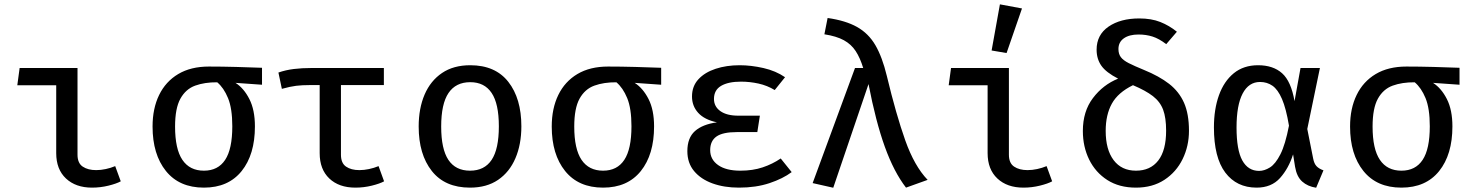

<svg xmlns="http://www.w3.org/2000/svg" viewBox="-20 -855 6809 888"><path d="M240 -460.5H60L70.8 -540.5H338.5V-139.5Q338.5 -100.5 362.6 -84.4Q386.7 -68.2 424.6 -68.2Q446.2 -68.2 469 -73.1Q491.8 -77.9 512.8 -86.7L538.5 -16.4Q519 -5.6 481.8 3.6Q444.6 12.8 405.6 12.8Q330.3 12.8 285.1 -29.5Q240 -71.8 240 -146.7Z M946.2 -547.2Q1005.1 -547.2 1072.6 -545.4Q1140 -543.6 1191.8 -541.5V-463.1L1069.2 -471.8Q1107.7 -447.2 1133.3 -396.9Q1159 -346.7 1159 -270.3Q1159 -140 1097.4 -63.6Q1035.9 12.8 923.1 12.8Q809.2 12.8 747.4 -64.1Q685.6 -141 685.6 -269.7Q685.6 -353.3 715.9 -415.6Q746.2 -477.9 804.4 -512.6Q862.6 -547.2 946.2 -547.2ZM789.7 -269.7Q789.7 -165.6 823.6 -115.6Q857.4 -65.6 923.1 -65.6Q988.2 -65.6 1021.3 -115.6Q1054.4 -165.6 1054.4 -270.8Q1054.4 -353.3 1034.6 -401.3Q1014.9 -449.2 984.6 -474.4Q926.7 -474.9 882.8 -459Q839 -443.1 814.4 -398.7Q789.7 -354.4 789.7 -269.7Z M1755.4 -540.5V-461.5H1556.9V-139.5Q1556.9 -100.5 1580.5 -84.4Q1604.1 -68.2 1642.1 -68.2Q1663.6 -68.2 1686.7 -73.1Q1709.7 -77.9 1730.8 -86.7L1756.4 -16.4Q1736.9 -5.6 1699.7 3.6Q1662.6 12.8 1623.6 12.8Q1547.7 12.8 1503.1 -29.5Q1458.5 -71.8 1458.5 -146.7V-461.5H1412.3Q1376.9 -461.5 1349.7 -458.2Q1322.6 -454.9 1283.6 -444.1L1267.7 -519.5Q1301.5 -531.3 1339 -535.9Q1376.4 -540.5 1421.5 -540.5Z M2154.9 -553.3Q2270.8 -553.3 2331 -476.4Q2391.3 -399.5 2391.3 -270.8Q2391.3 -187.2 2363.8 -123.1Q2336.4 -59 2283.6 -23.1Q2230.8 12.8 2153.8 12.8Q2037.9 12.8 1977.2 -64.1Q1916.4 -141 1916.4 -269.7Q1916.4 -353.8 1943.8 -417.7Q1971.3 -481.5 2024.4 -517.4Q2077.4 -553.3 2154.9 -553.3ZM2154.9 -474.9Q2088.2 -474.9 2054.4 -424.9Q2020.5 -374.9 2020.5 -269.7Q2020.5 -165.6 2053.8 -115.6Q2087.2 -65.6 2153.8 -65.6Q2220.5 -65.6 2253.8 -115.6Q2287.2 -165.6 2287.2 -270.8Q2287.2 -375.4 2253.8 -425.1Q2220.5 -474.9 2154.9 -474.9Z M2792.3 -547.2Q2851.3 -547.2 2918.7 -545.4Q2986.2 -543.6 3037.9 -541.5V-463.1L2915.4 -471.8Q2953.8 -447.2 2979.5 -396.9Q3005.1 -346.7 3005.1 -270.3Q3005.1 -140 2943.6 -63.6Q2882.1 12.8 2769.2 12.8Q2655.4 12.8 2593.6 -64.1Q2531.8 -141 2531.8 -269.7Q2531.8 -353.3 2562.1 -415.6Q2592.3 -477.9 2650.5 -512.6Q2708.7 -547.2 2792.3 -547.2ZM2635.9 -269.7Q2635.9 -165.6 2669.7 -115.6Q2703.6 -65.6 2769.2 -65.6Q2834.4 -65.6 2867.4 -115.6Q2900.5 -165.6 2900.5 -270.8Q2900.5 -353.3 2880.8 -401.3Q2861 -449.2 2830.8 -474.4Q2772.8 -474.9 2729 -459Q2685.1 -443.1 2660.5 -398.7Q2635.9 -354.4 2635.9 -269.7Z M3482.6 -244.1H3388.7Q3322.6 -244.1 3293.6 -223.6Q3264.6 -203.1 3264.6 -160.5Q3264.6 -117.4 3301.3 -91.5Q3337.9 -65.6 3404.1 -65.6Q3461.5 -65.6 3507.4 -81Q3553.3 -96.4 3590.8 -122.1L3641.5 -59Q3601 -28.7 3538.7 -7.9Q3476.4 12.8 3397.9 12.8Q3329.2 12.8 3275.4 -6.7Q3221.5 -26.2 3190.3 -63.6Q3159 -101 3159 -155.9Q3159 -217.4 3194.1 -248.7Q3229.2 -280 3295.9 -289.2Q3237.9 -301.5 3209.2 -333.1Q3180.5 -364.6 3180.5 -408.7Q3180.5 -456.4 3210.3 -488.5Q3240 -520.5 3290 -536.9Q3340 -553.3 3401 -553.3Q3453.8 -553.3 3511 -540.3Q3568.2 -527.2 3610.8 -497.9L3563.1 -438.5Q3528.7 -459.5 3488.2 -468.5Q3447.7 -477.4 3407.2 -477.4Q3348.2 -477.4 3315.1 -457.9Q3282.1 -438.5 3282.1 -397.4Q3282.1 -362.1 3311.8 -341Q3341.5 -320 3394.9 -320H3494.4Z M3934.4 -540.5H3972.3Q3957.9 -587.7 3937.4 -619Q3916.9 -650.3 3882.8 -669Q3848.7 -687.7 3792.8 -696.4L3807.7 -771.8Q3890.8 -760 3943.8 -730.3Q3996.9 -700.5 4028.7 -645.9Q4060.5 -591.3 4081.5 -504.1Q4124.6 -324.6 4166.9 -205.6Q4209.2 -86.7 4270.3 -23.1L4170.3 12.8Q4114.4 -59.5 4072.3 -176.2Q4030.3 -292.8 3996.9 -466.2L3833.8 13.3L3738.5 -8.2Z M4547.7 -460.5H4367.7L4378.5 -540.5H4646.2V-139.5Q4646.2 -100.5 4670.3 -84.4Q4694.4 -68.2 4732.3 -68.2Q4753.8 -68.2 4776.7 -73.1Q4799.5 -77.9 4820.5 -86.7L4846.2 -16.4Q4826.7 -5.6 4789.5 3.6Q4752.3 12.8 4713.3 12.8Q4637.9 12.8 4592.8 -29.5Q4547.7 -71.8 4547.7 -146.7ZM4604.6 -834.9 4706.7 -815.9 4635.4 -609.7 4566.2 -621.5Z M5249.2 -769.7Q5305.1 -769.7 5346.4 -753.3Q5387.7 -736.9 5423.1 -708.2L5373.8 -650.8Q5340.5 -676.4 5310.5 -685.9Q5280.5 -695.4 5245.6 -695.4Q5202.6 -695.4 5177.7 -677.7Q5152.8 -660 5152.8 -628.2Q5152.8 -605.6 5163.8 -590.8Q5174.9 -575.9 5200.8 -562.8Q5226.7 -549.7 5270.3 -531.8Q5341 -503.1 5387.2 -467.2Q5433.3 -431.3 5456.2 -379.5Q5479 -327.7 5479 -250.3Q5479 -179.5 5449.7 -119.5Q5420.5 -59.5 5365.4 -23.3Q5310.3 12.8 5233.8 12.8Q5156.4 12.8 5101.5 -22.3Q5046.7 -57.4 5017.4 -116.9Q4988.2 -176.4 4988.2 -249.2Q4988.2 -340 5034.9 -401.5Q5081.5 -463.1 5151.3 -491.3Q5095.4 -520 5073.6 -551.3Q5051.8 -582.6 5051.8 -625.1Q5051.8 -693.8 5106.9 -731.8Q5162.1 -769.7 5249.2 -769.7ZM5220 -461Q5150.8 -427.2 5122.3 -375.6Q5093.8 -324.1 5093.8 -249.7Q5093.8 -163.1 5130.5 -114.4Q5167.2 -65.6 5233.8 -65.6Q5300.5 -65.6 5336.9 -112.6Q5373.3 -159.5 5373.3 -250.8Q5373.3 -310.3 5359.5 -347.4Q5345.6 -384.6 5312.1 -410.5Q5278.5 -436.4 5220 -461Z M5798.5 -553.3Q5868.2 -553.3 5909.7 -516.2Q5951.3 -479 5967.2 -387.2L5994.9 -540.5H6084.6L6026.2 -258.5L6053.3 -122.1Q6057.9 -97.9 6069.2 -86.2Q6080.5 -74.4 6101 -67.2L6067.2 13.3Q6027.7 7.2 6002.6 -15.4Q5977.4 -37.9 5969.7 -83.6L5960.5 -141Q5940 -76.4 5900.3 -31.8Q5860.5 12.8 5791.8 12.8Q5699.5 12.8 5646.9 -56.9Q5594.4 -126.7 5594.4 -265.6Q5594.4 -349.7 5617.7 -414.6Q5641 -479.5 5686.4 -516.4Q5731.8 -553.3 5798.5 -553.3ZM5807.7 -475.9Q5755.4 -475.9 5727.2 -422.3Q5699 -368.7 5699 -265.6Q5699 -161.5 5725.6 -113.1Q5752.3 -64.6 5803.6 -64.6Q5827.7 -64.6 5853.3 -80.5Q5879 -96.4 5901.8 -141.3Q5924.6 -186.2 5941.5 -273.8Q5928.2 -353.3 5909.2 -397.2Q5890.3 -441 5865.1 -458.5Q5840 -475.9 5807.7 -475.9Z M6484.6 -547.2Q6543.6 -547.2 6611 -545.4Q6678.5 -543.6 6730.3 -541.5V-463.1L6607.7 -471.8Q6646.2 -447.2 6671.8 -396.9Q6697.4 -346.7 6697.4 -270.3Q6697.4 -140 6635.9 -63.6Q6574.4 12.8 6461.5 12.8Q6347.7 12.8 6285.9 -64.1Q6224.1 -141 6224.1 -269.7Q6224.1 -353.3 6254.4 -415.6Q6284.6 -477.9 6342.8 -512.6Q6401 -547.2 6484.6 -547.2ZM6328.2 -269.7Q6328.2 -165.6 6362.1 -115.6Q6395.9 -65.6 6461.5 -65.6Q6526.7 -65.6 6559.7 -115.6Q6592.8 -165.6 6592.8 -270.8Q6592.8 -353.3 6573.1 -401.3Q6553.3 -449.2 6523.1 -474.4Q6465.1 -474.9 6421.3 -459Q6377.4 -443.1 6352.8 -398.7Q6328.2 -354.4 6328.2 -269.7Z"/></svg>

Font: Fira Code Retina
Style: Regular
Weight: 450
Monospace: yes
Designer: Carrois Corporate, Edenspiekermann AG, Nikita Prokopov
Foundry: Carrois Corporate, Edenspiekermann AG, Nikita Prokopov
Version: Version 6.002